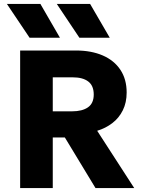

<svg xmlns="http://www.w3.org/2000/svg" viewBox="-20 -957 727 977"><path d="M82.5 0V-700H366.5Q444.5 -700 502.8 -674.8Q561 -649.5 592.8 -601.5Q624.5 -553.5 624.5 -486.5Q624.5 -435 605 -395.8Q585.5 -356.5 551.5 -330.5Q517.5 -304.5 474.5 -291.5L663 0H466L310 -257.5H248.5V0ZM248.5 -390.5H346.5Q398.5 -390.5 427.8 -411Q457 -431.5 457 -476Q457 -521 429.2 -542.2Q401.5 -563.5 350 -563.5H248.5ZM538.5 -765H384L269 -937H438.5ZM285 -765H130.5L15 -937H185.5Z"/></svg>

Font: Geologica Cursive
Style: Bold
Weight: 700
Designer: Sindre Bremnes, Frode Helland
Foundry: Monokrom Skriftforlag AS
Version: Version 1.010;gftools[0.9.28]